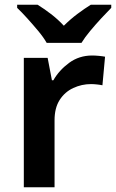

<svg xmlns="http://www.w3.org/2000/svg" viewBox="-20 -786 487 806"><path d="M367 -553Q379 -553 395 -551.5Q411 -550 421 -548L410 -428Q401 -430 387 -431.5Q373 -433 362 -433Q323 -433 287.5 -416.5Q252 -400 230.5 -366.5Q209 -333 209 -281V0H80V-543H180L198 -449H204Q228 -491 270 -522Q312 -553 367 -553ZM176 -606Q163 -629 140.5 -656Q118 -683 94.5 -709Q71 -735 52 -753V-766H138Q164 -750 193.5 -727.5Q223 -705 248 -678Q275 -705 305 -727.5Q335 -750 361 -766H447V-753Q429 -735 405 -709Q381 -683 358.5 -656Q336 -629 322 -606Z"/></svg>

Font: Noto Sans Adlam SemiBold
Style: Regular
Weight: 600
Version: Version 3.001